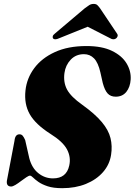

<svg xmlns="http://www.w3.org/2000/svg" viewBox="-20 -949 687 980"><path d="M297.5 11.5Q252.5 11.5 223.2 1.8Q194 -8 176.2 -20.5Q158.5 -33 148.8 -42.8Q139 -52.5 133 -52.5Q127 -52.5 114.5 -44.2Q102 -36 87.2 -24.8Q72.5 -13.5 58.8 -5.2Q45 3 37 3Q12 3 15 -25.5L54 -230.5Q57 -263.5 79.5 -263.5Q89.5 -263.5 95.8 -256.2Q102 -249 108.5 -234L129.5 -141.5Q142.5 -91.5 175.8 -65Q209 -38.5 250.5 -38.5Q319.5 -38.5 333.5 -104.5Q343 -147 321.8 -186.8Q300.5 -226.5 237 -266Q161 -314.5 131.8 -366.2Q102.5 -418 110 -487Q116.5 -549.5 154.8 -601Q193 -652.5 260.2 -683.2Q327.5 -714 421 -714Q501 -714 551.8 -689.2Q602.5 -664.5 626 -625.5Q649.5 -586.5 647 -543.5Q644.5 -504.5 624.8 -480Q605 -455.5 570.5 -455.5Q544.5 -455.5 529.5 -471.8Q514.5 -488 504.5 -525.5L492.5 -579Q481 -629.5 460 -651Q439 -672.5 408.5 -672.5Q367.5 -672.5 341 -644.5Q314.5 -616.5 309 -576.5Q302.5 -529 322.2 -492Q342 -455 399.5 -414.5Q465 -367.5 499.5 -326.2Q534 -285 544 -244.2Q554 -203.5 547 -159Q539.5 -109 505.8 -70.5Q472 -32 418.5 -10.2Q365 11.5 297.5 11.5ZM282.5 -754Q260 -743.5 251 -752.5Q248 -756.5 249.2 -763.5Q250.5 -770.5 260.5 -778L413 -907Q426 -917 435.8 -923Q445.5 -929 458 -929Q470.5 -929 476.8 -923Q483 -917 490.5 -907L577 -778Q582.5 -770.5 580 -763.5Q577.5 -756.5 572 -752.5Q558.5 -743.5 542 -754L427.5 -812.5Z"/></svg>

Font: Fraunces 72pt Black
Style: Italic
Weight: 900
Italic angle: -16°
Version: Version 1.000;[b76b70a41]